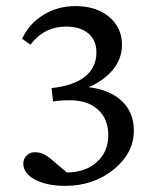

<svg xmlns="http://www.w3.org/2000/svg" viewBox="-20 -602 515 631"><path d="M419.9 -172.9Q419.9 -99.1 353.8 -45.2Q287.6 8.8 194.3 8.8Q133.8 8.8 95.2 -11.7Q56.6 -32.2 56.6 -64.5Q56.6 -80.1 67.4 -90.8Q78.1 -101.6 93.8 -101.6Q109.9 -101.6 121.6 -96.4Q133.3 -91.3 151.4 -76.2L199.2 -35.2Q259.8 -35.2 297.9 -69.1Q335.9 -103 335.9 -158.2Q335.9 -210.9 302 -241.7Q268.1 -272.5 210 -272.5Q179.2 -272.5 154.3 -268.6L149.4 -312.5Q222.2 -320.3 259.5 -350.3Q296.9 -380.4 296.9 -429.7Q296.9 -469.7 270.3 -492.2Q243.7 -514.6 197.3 -514.6Q125 -514.6 80.1 -455.1L52.7 -474.6Q75.2 -523.9 122.6 -553Q169.9 -582 227.5 -582Q296.4 -582 338.6 -546.6Q380.9 -511.2 380.9 -455.1Q380.9 -409.7 351.8 -373.8Q322.8 -337.9 271.5 -315.4Q341.3 -307.1 380.6 -269.8Q419.9 -232.4 419.9 -172.9Z"/></svg>

Font: Crimson Pro
Style: Regular
Weight: 400
Designer: Jacques Le Bailly
Foundry: Baron von Fonthausen
Version: Version 1.003